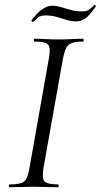

<svg xmlns="http://www.w3.org/2000/svg" viewBox="-20 -788 424 808"><path d="M20 0Q17 0 17 -6Q17 -12 20 -12Q51 -12 67.5 -17Q84 -22 91.5 -37Q99 -52 104 -81L186 -544Q194 -587 182.5 -600Q171 -613 125 -613Q122 -613 122 -619Q122 -625 125 -625Q146 -625 171.5 -623.5Q197 -622 226 -622Q258 -622 284 -623.5Q310 -625 330 -625Q332 -625 332 -619Q332 -613 330 -613Q299 -613 282.5 -607Q266 -601 258.5 -586Q251 -571 245 -542L163 -81Q156 -38 167 -25Q178 -12 225 -12Q227 -12 227 -6Q227 0 225 0Q204 0 178.5 -1Q153 -2 122 -2Q93 -2 67 -1Q41 0 20 0ZM120 -696Q118 -695 114.5 -697.5Q111 -700 113 -703Q121 -714 134.5 -728.5Q148 -743 165 -753.5Q182 -764 200 -764Q217 -764 236.5 -758Q256 -752 278 -746Q300 -740 325 -740Q345 -740 356 -748Q367 -756 376 -767Q378 -769 381.5 -765.5Q385 -762 383 -760Q356 -722 338.5 -710Q321 -698 302 -698Q280 -698 259.5 -704.5Q239 -711 218 -717Q197 -723 171 -723Q150 -723 140.5 -714.5Q131 -706 120 -696Z"/></svg>

Font: Cormorant
Style: Italic
Weight: 400
Italic angle: -10°
Designer: Christian Thalmann (Catharsis Fonts)
Foundry: Catharsis Fonts
Version: Version 4.000